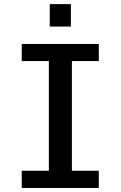

<svg xmlns="http://www.w3.org/2000/svg" viewBox="-20 -928 595 948"><path d="M87.4 -85H221.2V-626.5H87.4V-710.9H467.8V-626.5H335V-85H467.8V0H87.4ZM225.6 -796.9V-907.7H330.1V-796.9Z"/></svg>

Font: Monda Medium
Style: Regular
Weight: 500
Designer: Vernon Adams
Foundry: Vernon Adams
Version: Version 2.200